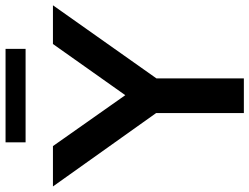

<svg xmlns="http://www.w3.org/2000/svg" viewBox="-152 -794 920 709"><g transform="rotate(-90 308.5 -440.0)"><path d="M245 0V-363L272 -286L-26 -705H123L325 -418H297L500 -705H643L347 -286L373 -363V0ZM137 -806V-880H482V-806Z"/></g></svg>

Font: NunitoSans3
Style: Bold
Weight: 700
Designer: Vernon Adams
Foundry: Vernon Adams
Version: Version 3.101;gftools[0.9.27]